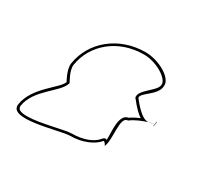

<svg xmlns="http://www.w3.org/2000/svg" viewBox="-128 -909 1112 1030"><g transform="rotate(30 428.5 -394.5)"><path d="M54 -127C38 -25 319 -119 380 -119C456 -119 519 -149 547 -183C549 -194 573 -164 565 -164H567C591 -214 557 -345 607 -345C637 -368 677 -383 706 -392C683 -391 652 -405 595 -478C585 -507 681 -542 682 -602C689 -654 589 -710 507 -710C341 -710 212 -602 190 -458C184 -420 217 -362 219 -359C205 -314 72 -242 54 -127ZM69 -127C86 -235 214 -295 234 -357L236 -362C232 -369 200 -423 205 -458C226 -593 346 -695 505 -695C586 -695 672 -638 667 -602V-600C666 -560 565 -515 581 -469L583 -468C615 -427 640 -403 660 -390C640 -382 620 -372 603 -360C544 -351 564 -239 560 -198C556 -200 547 -207 531 -186C507 -158 453 -134 383 -134C338 -134 207 -94 127 -94C82 -94 66 -105 69 -127ZM706 -392C719 -393 731 -399 742 -402C738 -401 724 -397 706 -392ZM739 -387H741C742 -387 746 -416 746 -417H744ZM742 -402H744Z"/></g></svg>

Font: Ampere
Style: OuLnIta
Weight: 400
Version: Version 1